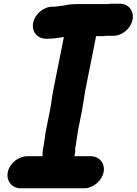

<svg xmlns="http://www.w3.org/2000/svg" viewBox="-20 -794 737 1036"><path d="M368.9 -771C357.1 -771 345.9 -768.6 332.6 -765.5C315.8 -762.6 295.4 -760.7 275.6 -758H263.3C215.4 -758 168.4 -718.4 159 -671C149.4 -623.1 181.4 -585 228.8 -585H236.8C268.3 -585 297.1 -589.8 324.7 -594.5L267.3 -307C259.8 -269.7 257.1 -235.8 250.3 -202L226.8 -84C224.8 -73.9 223.6 -65 222.8 -54.3L221.4 -47C218.4 -31.9 217.6 -18.2 216 -10L212.4 8C209.9 20.3 209.1 30.3 209.8 44C209.5 45.2 209 46.8 208.4 49H126.2C79.6 49 31.5 87.4 22 135C12.6 182.2 44.5 222 91.7 222H434.7C481.8 222 529.6 182.2 539 135C548.5 87.4 515.8 49 469.2 49H381.2C385.2 35.1 386.9 22.4 385.7 6.3L389 -10C391.6 -23 391.9 -33.5 393.4 -42.3C397.6 -58.8 397.9 -74.7 399.8 -84L423.3 -202C428.7 -228.9 430.9 -255 435.5 -277.8C437 -289.3 438.3 -297 440.3 -307L498.6 -599H527.6C537 -599 545.6 -599.6 555.8 -601H592C639.4 -601 685.8 -640.3 695.3 -687.5C704.7 -734.7 674 -774 626.5 -774H598.2C587.2 -774.5 575.3 -774.2 563.5 -772H396.1C385.8 -772 375.7 -771 368.9 -771Z"/></svg>

Font: Smoothie
Style: BdIt
Weight: 700
Foundry: Cannot Into Space Fonts
Version: Version 0.8